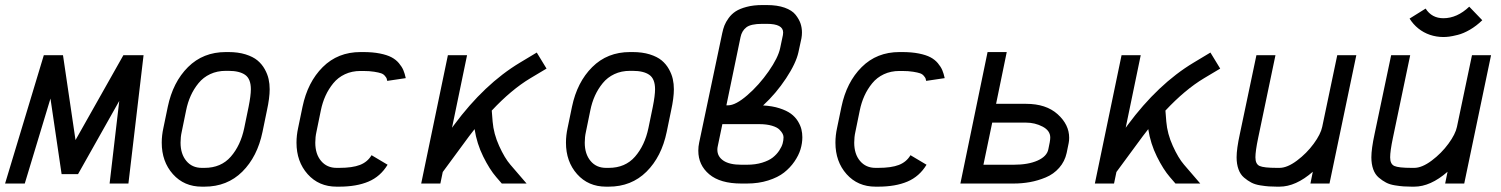

<svg xmlns="http://www.w3.org/2000/svg" viewBox="-53 -715 5847 748"><path d="M43.5 0H-33.2L117.7 -500H192.4L241.2 -169.4L427.7 -500H506.3L447.3 0H374L411.6 -321.8L251 -36.6H187L143.6 -331.1Z M733.4 12.2Q664.1 12.2 620.6 -36.6Q577.1 -85.4 577.1 -159.2Q577.1 -187.5 583.5 -216.3L600.6 -298.8Q620.6 -395 679.4 -453.6Q738.3 -512.2 826.7 -512.2H836.9Q874.5 -512.2 903.6 -503.2Q932.6 -494.1 950 -479.7Q967.3 -465.3 978.3 -445.6Q989.3 -425.8 993.4 -407Q997.6 -388.2 997.6 -367.2Q997.6 -333.5 986.8 -284.2L969.7 -201.2Q949.7 -104.5 890.9 -46.1Q832 12.2 743.7 12.2ZM924.3 -367.2Q924.3 -407.7 902.1 -423.3Q879.9 -439 836.9 -439H826.7Q793 -439 765.9 -426.3Q738.8 -413.6 720.5 -391.1Q702.1 -368.7 690.2 -342.3Q678.2 -315.9 671.9 -284.2L654.8 -200.7Q650.4 -181.2 650.4 -159.2Q650.4 -115.2 672.9 -88.1Q695.3 -61 733.4 -61H743.7Q808.1 -61 846.2 -104.7Q884.3 -148.4 898.4 -215.8L915.5 -298.8Q924.3 -342.8 924.3 -367.2Z M1455.6 -399.9Q1454.1 -407.2 1453.1 -409.9Q1452.1 -412.6 1446.5 -419.4Q1440.9 -426.3 1431.9 -429.4Q1422.9 -432.6 1404.8 -435.5Q1386.7 -438.5 1361.8 -438.5H1351.6Q1317.9 -438.5 1290.8 -425.8Q1263.7 -413.1 1245.4 -390.6Q1227.1 -368.2 1215.1 -341.8Q1203.1 -315.4 1196.8 -284.2L1179.7 -200.7Q1175.3 -181.2 1175.3 -159.2Q1175.3 -114.7 1198 -87.9Q1220.7 -61 1258.3 -61H1268.6Q1319.8 -61 1349.4 -72.5Q1378.9 -84 1394.5 -110.4L1457 -73.2Q1429.2 -27.3 1382.6 -7.6Q1335.9 12.2 1268.6 12.2H1258.3Q1189 12.2 1145.5 -36.6Q1102.1 -85.4 1102.1 -159.2Q1102.1 -187.5 1108.4 -216.3L1125.5 -298.8Q1145.5 -395 1204.3 -453.6Q1263.2 -512.2 1351.6 -512.2H1361.8Q1398.9 -512.2 1427 -506.6Q1455.1 -501 1472.2 -491.9Q1489.3 -482.9 1501 -469Q1512.7 -455.1 1518.3 -441.9Q1523.9 -428.7 1527.8 -410.6Z M1662.6 0H1587.9L1691.9 -500H1766.6L1708 -217.3L1715.8 -228Q1834 -387.7 1972.2 -470.7L2038.1 -510.3L2076.2 -447.8L2013.2 -410.2Q1939 -365.7 1862.8 -284.2L1866.2 -241.2Q1870.1 -193.8 1891.6 -146.5Q1913.1 -99.1 1935.1 -73.7L1998.5 0H1901.9L1880.4 -24.9Q1854.5 -54.7 1829.6 -105Q1804.7 -155.3 1795.9 -211.9Q1787.6 -201.7 1774.4 -184.1L1671.9 -44.9Z M2308.1 12.2Q2238.8 12.2 2195.3 -36.6Q2151.9 -85.4 2151.9 -159.2Q2151.9 -187.5 2158.2 -216.3L2175.3 -298.8Q2195.3 -395 2254.2 -453.6Q2313 -512.2 2401.4 -512.2H2411.6Q2449.2 -512.2 2478.3 -503.2Q2507.3 -494.1 2524.7 -479.7Q2542 -465.3 2553 -445.6Q2564 -425.8 2568.1 -407Q2572.3 -388.2 2572.3 -367.2Q2572.3 -333.5 2561.5 -284.2L2544.4 -201.2Q2524.4 -104.5 2465.6 -46.1Q2406.7 12.2 2318.4 12.2ZM2499 -367.2Q2499 -407.7 2476.8 -423.3Q2454.6 -439 2411.6 -439H2401.4Q2367.7 -439 2340.6 -426.3Q2313.5 -413.6 2295.2 -391.1Q2276.9 -368.7 2264.9 -342.3Q2252.9 -315.9 2246.6 -284.2L2229.5 -200.7Q2225.1 -181.2 2225.1 -159.2Q2225.1 -115.2 2247.6 -88.1Q2270 -61 2308.1 -61H2318.4Q2382.8 -61 2420.9 -104.7Q2459 -148.4 2473.1 -215.8L2490.2 -298.8Q2499 -342.8 2499 -367.2Z M2998 -588.4Q2998 -622.1 2934.6 -622.1H2916.5Q2872.1 -622.1 2854.5 -608.4Q2836.9 -594.7 2832 -570.3L2776.9 -304.7H2783.7Q2813 -304.7 2858.6 -344.2Q2904.3 -383.8 2941.4 -437Q2978.5 -490.2 2986.3 -527.3L2997.1 -578.6Q2998 -585 2998 -588.4ZM2904.3 -231.4H2761.2L2743.2 -145Q2741.7 -138.7 2741.7 -131.8Q2741.7 -105 2765.4 -89.1Q2789.1 -73.2 2835 -73.2H2856.9Q2890.1 -73.2 2916.3 -81.3Q2942.4 -89.4 2957.5 -101.3Q2972.7 -113.3 2982.7 -128.4Q2992.7 -143.6 2996.1 -156.2Q2999.5 -168.9 2999.5 -180.2Q2999.5 -186.5 2996.1 -193.6Q2992.7 -200.7 2983.6 -210Q2974.6 -219.2 2954.1 -225.3Q2933.6 -231.4 2904.3 -231.4ZM3072.8 -180.2Q3072.8 -157.2 3065.7 -133.5Q3058.6 -109.9 3042 -85.7Q3025.4 -61.5 3001.5 -42.7Q2977.5 -23.9 2939.9 -12Q2902.3 0 2856.9 0H2835Q2752.9 0 2710.2 -35.9Q2667.5 -71.8 2667.5 -127.9Q2667.5 -144.5 2670.9 -159.7L2760.7 -585.9Q2764.2 -602.5 2769.3 -615.7Q2774.4 -628.9 2785.6 -644.5Q2796.9 -660.2 2813 -670.7Q2829.1 -681.2 2855.7 -688.2Q2882.3 -695.3 2916.5 -695.3H2934.6Q2975.1 -695.3 3003.9 -685.1Q3032.7 -674.8 3046.4 -657.5Q3060.1 -640.1 3065.7 -623.5Q3071.3 -606.9 3071.3 -588.4Q3071.3 -577.6 3069.3 -565.9L3057.6 -511.7Q3048.3 -468.8 3009.3 -409.7Q2970.2 -350.6 2919.9 -304.2Q2956.1 -302.2 2983.9 -293.2Q3011.7 -284.2 3028.3 -272Q3044.9 -259.8 3055.2 -243.2Q3065.4 -226.6 3069.1 -211.4Q3072.8 -196.3 3072.8 -180.2Z M3555.2 -399.9Q3553.7 -407.2 3552.7 -409.9Q3551.8 -412.6 3546.1 -419.4Q3540.5 -426.3 3531.5 -429.4Q3522.5 -432.6 3504.4 -435.5Q3486.3 -438.5 3461.4 -438.5H3451.2Q3417.5 -438.5 3390.4 -425.8Q3363.3 -413.1 3345 -390.6Q3326.7 -368.2 3314.7 -341.8Q3302.7 -315.4 3296.4 -284.2L3279.3 -200.7Q3274.9 -181.2 3274.9 -159.2Q3274.9 -114.7 3297.6 -87.9Q3320.3 -61 3357.9 -61H3368.2Q3419.4 -61 3449 -72.5Q3478.5 -84 3494.1 -110.4L3556.6 -73.2Q3528.8 -27.3 3482.2 -7.6Q3435.5 12.2 3368.2 12.2H3357.9Q3288.6 12.2 3245.1 -36.6Q3201.7 -85.4 3201.7 -159.2Q3201.7 -187.5 3208 -216.3L3225.1 -298.8Q3245.1 -395 3304 -453.6Q3362.8 -512.2 3451.2 -512.2H3461.4Q3498.5 -512.2 3526.6 -506.6Q3554.7 -501 3571.8 -491.9Q3588.9 -482.9 3600.6 -469Q3612.3 -455.1 3617.9 -441.9Q3623.5 -428.7 3627.4 -410.6Z M3778.3 -73.2H3896Q3953.1 -73.2 3989.5 -89.6Q4025.9 -106 4031.2 -133.8L4036.6 -160.6Q4038.6 -172.4 4038.6 -179.2Q4038.6 -206.1 4008.8 -221.7Q3979 -237.3 3944.3 -237.3H3812.5ZM3827.6 -310.5H3944.3Q4022.5 -310.5 4067.4 -270Q4112.3 -229.5 4112.3 -178.2Q4112.3 -167 4110.4 -157.7L4102.5 -119.1Q4095.2 -85.9 4073.5 -61.3Q4051.8 -36.6 4021.2 -23.9Q3990.7 -11.2 3959.7 -5.6Q3928.7 0 3896 0H3688.5L3794.4 -512.2H3869.1Z M4287.1 0H4212.4L4316.4 -500H4391.1L4332.5 -217.3L4340.3 -228Q4458.5 -387.7 4596.7 -470.7L4662.6 -510.3L4700.7 -447.8L4637.7 -410.2Q4563.5 -365.7 4487.3 -284.2L4490.7 -241.2Q4494.6 -193.8 4516.1 -146.5Q4537.6 -99.1 4559.6 -73.7L4623 0H4526.4L4504.9 -24.9Q4479 -54.7 4454.1 -105Q4429.2 -155.3 4420.4 -211.9Q4412.1 -201.7 4398.9 -184.1L4296.4 -44.9Z M4921.4 -61H4931.6Q4961.9 -61 4999.8 -89.4Q5037.6 -117.7 5064.9 -155Q5092.3 -192.4 5098.1 -220.7L5156.7 -500H5231L5126.5 0H5052.2L5061.5 -45.9Q4995.1 12.2 4931.6 12.2H4921.4Q4903.8 12.2 4890.4 11.2Q4877 10.3 4856.7 7.1Q4836.4 3.9 4822 -3.7Q4807.6 -11.2 4793.5 -23.2Q4779.3 -35.2 4772 -55.4Q4764.6 -75.7 4764.6 -102.1Q4764.6 -135.3 4777.3 -193.4L4841.8 -500H4916L4848.6 -177.7Q4837.9 -126.5 4837.9 -102.1Q4837.9 -75.7 4854.2 -68.4Q4870.6 -61 4921.4 -61Z M5570.3 -570.8Q5543 -570.8 5517.8 -579.3Q5492.7 -587.9 5472.7 -604Q5452.6 -620.1 5438.5 -642.6L5501 -681.6Q5524.9 -644 5570.3 -644Q5623.5 -644 5670.9 -689L5721.7 -636.2Q5698.7 -613.8 5673.3 -599.1Q5647.9 -584.5 5626.2 -579.1Q5604.5 -573.7 5592.8 -572.3Q5581.1 -570.8 5570.3 -570.8ZM5446.3 -61H5456.5Q5486.8 -61 5524.7 -89.4Q5562.5 -117.7 5589.8 -155Q5617.2 -192.4 5623 -220.7L5681.6 -500H5755.9L5651.4 0H5577.1L5586.4 -45.9Q5520 12.2 5456.5 12.2H5446.3Q5428.7 12.2 5415.3 11.2Q5401.9 10.3 5381.6 7.1Q5361.3 3.9 5346.9 -3.7Q5332.5 -11.2 5318.4 -23.2Q5304.2 -35.2 5296.9 -55.4Q5289.6 -75.7 5289.6 -102.1Q5289.6 -135.3 5302.2 -193.4L5366.7 -500H5440.9L5373.5 -177.7Q5362.8 -126.5 5362.8 -102.1Q5362.8 -75.7 5379.2 -68.4Q5395.5 -61 5446.3 -61Z"/></svg>

Font: Anka/Coder Condensed
Style: Italic
Weight: 400
Width: 4
Italic angle: -12°
Monospace: yes
Version: Version 001.100